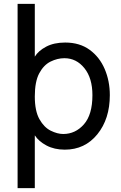

<svg xmlns="http://www.w3.org/2000/svg" viewBox="-20 -762 628 993"><path d="M307 -69Q370 -69 414 -119Q458 -169 458 -270Q458 -358 416.5 -409.5Q375 -461 313 -461Q277 -461 241.5 -443.5Q206 -426 183 -383Q160 -340 160 -263Q160 -188 184 -145.5Q208 -103 242.5 -86Q277 -69 307 -69ZM160 211H71V-742H160V-469Q178 -499 218.5 -520.5Q259 -542 317 -542Q392 -542 443.5 -504.5Q495 -467 521.5 -405Q548 -343 548 -270Q548 -147 483.5 -67.5Q419 12 315 12Q261 12 220.5 -9.5Q180 -31 160 -62Z"/></svg>

Font: LXGW 975 Gothic SC
Style: Regular
Weight: 400
Version: Version 2.01;February 25, 2021